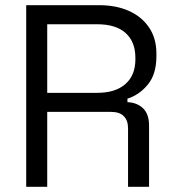

<svg xmlns="http://www.w3.org/2000/svg" viewBox="-20 -720 671 740"><path d="M162 0H81V-700H362.5Q427.8 -700 477.1 -677.8Q526.5 -655.5 554.6 -613.9Q582.8 -572.2 582.8 -513.8V-503.2Q582.8 -434.2 549.8 -394.1Q516.8 -354 471.2 -339.8V-326.2Q507.5 -325 531 -302.9Q554.5 -280.8 554.5 -235.8V0H473.5V-225.8Q473.5 -255.8 457.2 -272.2Q441 -288.8 407.5 -288.8H162ZM162 -626.5V-362.2H354.5Q424.8 -362.2 463.2 -396Q501.8 -429.8 501.8 -491.2V-497.5Q501.8 -559 464.1 -592.8Q426.5 -626.5 354.5 -626.5Z"/></svg>

Font: Space Grotesk Variable Light
Style: Regular
Weight: 300
Designer: Florian Karsten
Foundry: Florian Karsten
Version: Version 2.000